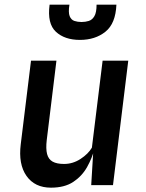

<svg xmlns="http://www.w3.org/2000/svg" viewBox="-20 -812 640 842"><path d="M203.5 11Q132.5 11 96.2 -40.5Q60 -92 71 -179.5L116 -546H227.5L185 -198Q180.5 -159.5 186.5 -136.5Q192.5 -113.5 210.8 -103.2Q229 -93 261 -93Q299.5 -93 333.2 -115Q367 -137 383 -164.5L430 -546H542.5L475.5 0H380L392.5 -206L396 -164.5Q384.5 -119.5 362 -79.5Q339.5 -39.5 301.2 -14.2Q263 11 203.5 11ZM330.5 -637Q263.5 -637 225 -672.8Q186.5 -708.5 197.5 -791.5H284.5Q279 -757.5 285.5 -741.2Q292 -725 306.2 -720.2Q320.5 -715.5 337.5 -715.5Q354.5 -715.5 369.5 -720.2Q384.5 -725 394 -741.2Q403.5 -757.5 403.5 -791.5H490.5Q487 -708.5 442.2 -672.8Q397.5 -637 330.5 -637Z"/></svg>

Font: Spline Sans Mono Medium
Style: Italic
Weight: 500
Italic angle: -4°
Monospace: yes
Designer: Eben Sorkin, Mirko Velimirovic
Foundry: Sorkin Type
Version: Version 1.004